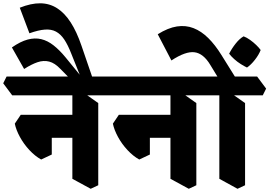

<svg xmlns="http://www.w3.org/2000/svg" viewBox="-76 -1131 1675 1194"><path d="M488 43 374 -19V-590L430 -564L535 -490V21ZM180 -139Q142 -160 107 -197.5Q72 -235 48 -279Q24 -323 16 -362L53 -417H179L246 -375V-170ZM159 -274 128 -417H449L471 -274ZM0 -538 -56 -613 -35 -655H610L666 -580L645 -538Z M429 -571 442 -611 367 -798Q346 -852 323.5 -885.5Q301 -919 272 -934.5Q243 -950 203 -947Q163 -944 107 -924L47 -1083Q117 -1111 174.5 -1110.5Q232 -1110 279 -1080Q326 -1050 363.5 -992Q401 -934 431 -846L514 -604ZM429 -571 300 -702Q265 -739 230 -748Q195 -757 157 -744Q119 -731 74 -702L-2 -836Q51 -873 96 -885Q141 -897 180.5 -887.5Q220 -878 257 -849Q294 -820 331 -775L478 -595Z M1098 43 984 -19V-590L1040 -564L1145 -490V21ZM790 -139Q752 -160 717 -197.5Q682 -235 658 -279Q634 -323 626 -362L663 -417H789L856 -375V-170ZM769 -274 738 -417H1059L1081 -274ZM610 -538 554 -613 575 -655H1220L1276 -580L1255 -538Z M1318 -586 1232 -727Q1189 -799 1133.5 -806Q1078 -813 990 -755L905 -918Q969 -958 1024 -966.5Q1079 -975 1127.5 -956Q1176 -937 1219 -894.5Q1262 -852 1301 -789L1402 -627ZM1401 43 1288 -19V-590L1343 -564L1448 -490V21ZM1220 -538 1164 -613 1185 -655H1523L1579 -580L1558 -538Z M1460 -711Q1443 -719 1421.5 -732.5Q1400 -746 1380.5 -763.5Q1361 -781 1349 -797Q1365 -829 1389.5 -860Q1414 -891 1439 -905Q1458 -898 1479 -883Q1500 -868 1517.5 -851Q1535 -834 1545 -820Q1534 -791 1509.5 -759.5Q1485 -728 1460 -711Z"/></svg>

Font: Eczar
Style: Bold
Weight: 700
Designer: Vaibhav Singh
Foundry: Rosetta Type Foundry
Version: Version 2.000